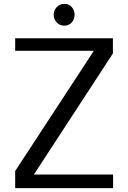

<svg xmlns="http://www.w3.org/2000/svg" viewBox="-20 -968 660 988"><path d="M58.1 0ZM256.3 -891.8Q256.3 -915 272.2 -931.6Q288.1 -948.2 311.3 -948.2Q334.5 -948.2 349.1 -931.9Q363.8 -915.5 363.8 -892.1Q363.8 -868.7 349.1 -852.3Q334.5 -835.9 311 -835.9Q287.6 -835.9 272 -852.3Q256.3 -868.7 256.3 -891.8ZM561 -771V-692.9L154.3 -69.8H562V0H58.1V-87.9L462.9 -706.5H58.1V-771Z"/></svg>

Font: Dhyana
Style: Regular
Weight: 400
Foundry: Vernon Adams
Version: Version 1.002; ttfautohint (v0.8.51-6076)